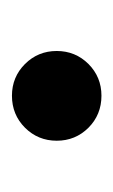

<svg xmlns="http://www.w3.org/2000/svg" viewBox="48 -632 194 331"><g transform="rotate(90 145.5 -467.0)"><path d="M145.5 -390.1Q113.3 -390.1 90.8 -412.6Q68.4 -435.1 68.4 -467.3Q68.4 -499.5 90.8 -522Q113.3 -544.4 145.5 -544.4Q178.2 -544.4 200.7 -522Q223.1 -499.5 223.1 -467.3Q223.1 -435.1 200.7 -412.6Q178.2 -390.1 145.5 -390.1Z"/></g></svg>

Font: Inter 20pt SemiBold
Style: Regular
Weight: 600
Version: Version 4.001;git-66647c0bb